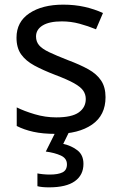

<svg xmlns="http://www.w3.org/2000/svg" viewBox="-20 -566 519 826"><path d="M434 -148Q434 -70 376 -30Q318 10 220 10Q164 10 123.5 1Q83 -8 52 -24V-104Q84 -88 129.5 -74.5Q175 -61 222 -61Q289 -61 319 -82.5Q349 -104 349 -140Q349 -160 338 -176Q327 -192 298.5 -208Q270 -224 217 -244Q165 -264 128 -284Q91 -304 71 -332Q51 -360 51 -404Q51 -472 106.5 -509Q162 -546 252 -546Q301 -546 343.5 -536.5Q386 -527 423 -510L393 -440Q359 -454 322 -464Q285 -474 246 -474Q192 -474 163.5 -456.5Q135 -439 135 -409Q135 -387 148 -371.5Q161 -356 191.5 -341.5Q222 -327 273 -307Q324 -288 360 -268Q396 -248 415 -219.5Q434 -191 434 -148ZM339 139Q339 187 302 213.5Q265 240 191 240Q159 240 141 235V180Q150 182 165 183.5Q180 185 194 185Q230 185 249 175.5Q268 166 268 141Q268 115 241.5 103Q215 91 177 86L220 0H278L252 53Q288 61 313.5 81Q339 101 339 139Z"/></svg>

Font: Noto Sans SignWriting
Style: Regular
Weight: 400
Designer: Monotype Design Team
Foundry: Monotype Imaging Inc.
Version: Version 2.004; ttfautohint (v1.8.4.7-5d5b)